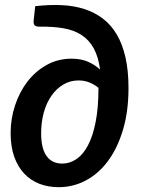

<svg xmlns="http://www.w3.org/2000/svg" viewBox="-20 -750 576 777"><path d="M122.5 -725 116.5 -669.5C115.2 -659.8 116.2 -652.8 119.5 -648.5C122.8 -644.2 129.8 -642 140.5 -642C176.8 -642.7 209.2 -640.5 237.5 -635.5C265.8 -630.5 290.1 -621.4 310.2 -608.2C330.4 -595.1 346.8 -577.2 359.2 -554.5C371.8 -531.8 380.3 -503.2 385 -468.5C369.7 -482.5 352.7 -493.3 334 -501C315.3 -508.7 294 -512.5 270 -512.5C233 -512.5 199.3 -504.1 169 -487.2C138.7 -470.4 112.8 -448 91.2 -420C69.8 -392 53 -359.9 41 -323.8C29 -287.6 23 -250.2 23 -211.5C23 -175.2 27.8 -143.3 37.5 -116C47.2 -88.7 60.7 -65.8 78 -47.5C95.3 -29.2 115.8 -15.4 139.5 -6.2C163.2 2.9 189 7.5 217 7.5C256.3 7.5 293.2 -1.6 327.5 -19.8C361.8 -37.9 391.8 -64.2 417.2 -98.8C442.8 -133.2 462.9 -175.3 477.8 -225C492.6 -274.7 500 -330.8 500 -393.5C500 -440.5 495.9 -481.9 487.8 -517.8C479.6 -553.6 467.8 -584.5 452.5 -610.5C437.2 -636.5 418.4 -657.9 396.2 -674.8C374.1 -691.6 349 -704.5 321 -713.5C293 -722.5 262.3 -727.8 229 -729.2C195.7 -730.8 160.2 -729.3 122.5 -725ZM231.5 -88C218.8 -88 207.2 -90.3 196.8 -95C186.2 -99.7 177.2 -106.9 169.8 -116.8C162.2 -126.6 156.5 -139.2 152.5 -154.8C148.5 -170.2 146.5 -189 146.5 -211C146.5 -240.7 150.1 -268.5 157.2 -294.5C164.4 -320.5 174.7 -343.1 188 -362.2C201.3 -381.4 217.3 -396.6 236 -407.8C254.7 -418.9 275.3 -424.5 298 -424.5C314 -424.5 328.8 -421.7 342.5 -416C356.2 -410.3 368.2 -403.2 378.5 -394.5C378.5 -340.8 374.7 -294.7 367 -256C359.3 -217.3 348.8 -185.6 335.5 -160.8C322.2 -135.9 306.6 -117.6 288.8 -105.8C270.9 -93.9 251.8 -88 231.5 -88Z"/></svg>

Font: Lato
Style: Bold Italic
Weight: 700
Italic angle: -7°
Designer: Lukasz Dziedzic
Foundry: tyPoland Lukasz Dziedzic
Version: Version 2.007; 2014-02-27